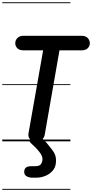

<svg xmlns="http://www.w3.org/2000/svg" viewBox="-25 -1250 814 1698"><path d="M293 1.5Q259.5 1.5 240.5 -19.2Q221.5 -40 227 -70L356.5 -805H181.5Q147 -805 128.5 -823.5Q110 -842 110 -867Q110 -895 129.5 -914.2Q149 -933.5 181.5 -933.5H698.5Q731 -933.5 750.2 -914.2Q769.5 -895 769.5 -867Q769.5 -842 751 -823.5Q732.5 -805 698.5 -805H501L370 -55.5Q365.5 -33 347 -15.8Q328.5 1.5 293 1.5ZM293 1.5Q259.5 1.5 240.5 -19.2Q221.5 -40 227 -70L356.5 -805H181.5Q147 -805 128.5 -823.5Q110 -842 110 -867Q110 -895 129.5 -914.2Q149 -933.5 181.5 -933.5H698.5Q731 -933.5 750.2 -914.2Q769.5 -895 769.5 -867Q769.5 -842 751 -823.5Q732.5 -805 698.5 -805H501L370 -55.5Q365.5 -33 347 -15.8Q328.5 1.5 293 1.5ZM263 321.5Q233 321.5 210.8 309Q188.5 296.5 189 270.5Q189.5 243 205 231.5Q220.5 220 250.5 220H280.5Q322 220 334.5 204.8Q347 189.5 349.5 171Q353 148 344.5 128.8Q336 109.5 325 96Q307.5 73.5 290.5 56Q273.5 38.5 248 15.5Q232 1 237.8 -12Q243.5 -25 260.2 -33Q277 -41 293 -41Q315 -41 330.8 -34.2Q346.5 -27.5 360.5 -14.5Q376.5 1 388.2 15Q400 29 411.2 43.2Q422.5 57.5 436 74.5Q455 98 463.8 124Q472.5 150 469.5 188.5Q466.5 231 440 260.8Q413.5 290.5 374.8 306Q336 321.5 294.5 321.5ZM-5 420.5H597.5V428.5H-5ZM-5 -16H597.5V0H-5ZM-5 -505.5H597.5V-497.5H-5ZM-5 -1230H597.5V-1222H-5Z"/></svg>

Font: Edu VIC WA NT Pre Guide
Style: Regular
Weight: 400
Designer: Tina and Corey Anderson, Eben Sorkin, Mirko Velimirovic
Foundry: Google for Education
Version: Version 1.000